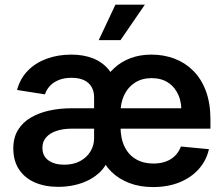

<svg xmlns="http://www.w3.org/2000/svg" viewBox="-20 -777 945 809"><path d="M225.6 10.3Q169.4 10.3 126.7 -8.3Q84 -26.9 60.1 -63.2Q36.1 -99.6 36.1 -151.9Q36.1 -197.3 55.9 -229.5Q75.7 -261.7 110.1 -281.7Q144.5 -301.8 188.5 -311.3Q232.4 -320.8 280.8 -320.8H784.7L743.7 -293.9Q747.1 -339.8 732.7 -374.3Q718.3 -408.7 689.5 -428.2Q660.6 -447.8 619.1 -447.8Q578.1 -447.8 548.6 -428.7Q519 -409.7 503.4 -376.7Q487.8 -343.8 487.8 -302.7V-244.6Q487.8 -193.8 504.9 -158.9Q522 -124 553.2 -106Q584.5 -87.9 626.5 -87.9Q655.3 -87.9 678.2 -96.2Q701.2 -104.5 717.5 -120.6Q733.9 -136.7 742.2 -159.7L860.4 -148.4Q849.6 -100.6 817.6 -64.7Q785.6 -28.8 736.6 -8.8Q687.5 11.2 624.5 11.2Q569.8 11.2 525.4 -5.6Q481 -22.5 450 -52.7Q418.9 -83 403.3 -124L411.1 -424.8Q431.2 -462.4 461.2 -490Q491.2 -517.6 530.5 -532.2Q569.8 -546.9 618.2 -546.9Q669.9 -546.9 714.8 -530Q759.8 -513.2 793.9 -479.2Q828.1 -445.3 847.4 -393.8Q866.7 -342.3 866.7 -272.9V-234.9H283.2Q245.6 -234.9 217.5 -225.3Q189.5 -215.8 174.1 -197.8Q158.7 -179.7 158.7 -154.8Q158.7 -119.1 184.3 -101.1Q210 -83 250.5 -83Q289.6 -83 317.9 -98.4Q346.2 -113.8 361.3 -139.2Q376.5 -164.6 376.5 -194.8V-367.2Q376.5 -392.6 365.5 -411.1Q354.5 -429.7 333.5 -439.5Q312.5 -449.2 281.2 -449.2Q250.5 -449.2 227.3 -439.7Q204.1 -430.2 189.7 -414.3Q175.3 -398.4 169.4 -379.4L51.8 -397.9Q64.9 -446.3 97.2 -479.2Q129.4 -512.2 176.5 -529.5Q223.6 -546.9 280.8 -546.9Q332 -546.9 372.3 -531Q412.6 -515.1 439 -482.2Q465.3 -449.2 473.1 -397.5L462.9 -103H435.1Q424.8 -75.7 404.1 -54.7Q383.3 -33.7 355.2 -19Q327.1 -4.4 293.9 2.9Q260.7 10.3 225.6 10.3ZM396 -607.9 466.3 -757.3H590.3L487.8 -607.9Z"/></svg>

Font: Inter 18pt SemiBold
Style: Regular
Weight: 600
Designer: Rasmus Andersson
Foundry: rsms
Version: Version 4.001;git-66647c0bb